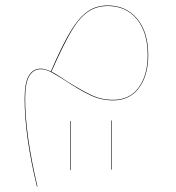

<svg xmlns="http://www.w3.org/2000/svg" viewBox="-20 -355 642 702"><path d="M522 -153Q522 -79 488 -33.5Q454 12 394 12Q350 12 311 -6.5Q272 -25 222 -58Q188 -80 167.5 -91Q147 -102 129 -102Q102 -102 87 -77Q72 -52 72 6Q72 137 117 327H115Q70 142 70 6Q70 -53 85.5 -78.5Q101 -104 129 -104Q144 -104 166 -94Q207 -189 237.5 -239.5Q268 -290 299.5 -312.5Q331 -335 374 -335Q441 -335 481.5 -286.5Q522 -238 522 -153ZM520 -153Q520 -237 480.5 -285Q441 -333 374 -333Q332 -333 300.5 -311Q269 -289 239.5 -238.5Q210 -188 168 -93Q185 -85 223 -59Q277 -25 314 -7.5Q351 10 394 10Q454 10 487 -35Q520 -80 520 -153ZM387 265V86L389 85V265ZM237 267V88L239 87V267Z"/></svg>

Font: FiraGO Two
Style: Regular
Weight: 100
Designer: bBox Type
Foundry: bBox Type GmbH
Version: Version 1.001